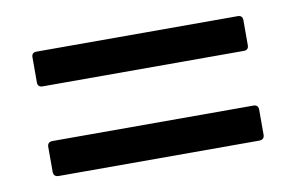

<svg xmlns="http://www.w3.org/2000/svg" viewBox="-41 -510 586 380"><g transform="rotate(-10 252.0 -320.0)"><path d="M40 -205.1C40 -198.6 43.3 -195.1 49.8 -194.8H454.1C460.6 -195.1 463.9 -198.6 463.9 -205.1V-254.9C463.9 -261.7 460.6 -265.1 454.1 -265.1H49.8C43.3 -264.8 40 -261.4 40 -254.9ZM40 -384.8C40 -378.3 43.3 -375 49.8 -375H454.1C460.6 -375 463.9 -378.3 463.9 -384.8V-435.1C463.9 -441.6 460.6 -444.8 454.1 -444.8H49.8C43.3 -444.8 40 -441.6 40 -435.1Z"/></g></svg>

Font: Numans
Style: Regular
Weight: 400
Designer: Jovanny Lemonad
Foundry: Jovanny Lemonad
Version: Version 001.001